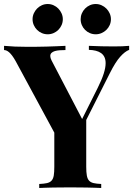

<svg xmlns="http://www.w3.org/2000/svg" viewBox="-27 -937 669 957"><path d="M210.9 -766.1Q195.3 -766.1 181.6 -772Q168 -777.8 157.7 -788.1Q147.5 -798.3 141.4 -812Q135.3 -825.7 135.3 -841.3Q135.3 -856.4 141.4 -870.1Q147.5 -883.8 157.7 -894.3Q168 -904.8 181.6 -910.9Q195.3 -917 210.9 -917Q226.1 -917 239.7 -910.9Q253.4 -904.8 263.7 -894.3Q273.9 -883.8 280 -870.1Q286.1 -856.4 286.1 -841.3Q286.1 -825.7 280 -812Q273.9 -798.3 263.7 -788.1Q253.4 -777.8 239.7 -772Q226.1 -766.1 210.9 -766.1ZM450.2 -766.1Q434.6 -766.1 420.9 -772Q407.2 -777.8 397 -788.1Q386.7 -798.3 380.9 -812Q375 -825.7 375 -841.3Q375 -856.4 380.9 -870.1Q386.7 -883.8 397 -894.3Q407.2 -904.8 420.9 -910.9Q434.6 -917 450.2 -917Q465.3 -917 479 -910.9Q492.7 -904.8 503.2 -894.3Q513.7 -883.8 519.8 -870.1Q525.9 -856.4 525.9 -841.3Q525.9 -825.7 519.8 -812Q513.7 -798.3 503.2 -788.1Q492.7 -777.8 479 -772Q465.3 -766.1 450.2 -766.1ZM540.5 -705.6Q562.5 -705.6 582 -706.3Q601.6 -707 616.7 -708.5V-688.5Q595.2 -680.2 571.8 -653.8Q548.3 -627.4 521 -573.2L402.8 -338.9V-106Q402.8 -78.6 405.8 -62.3Q408.7 -45.9 416.7 -36.9Q424.8 -27.8 439.5 -24.4Q454.1 -21 477.5 -20V0Q464.4 -0.5 446.3 -1.2Q428.2 -2 408 -2.2Q387.7 -2.4 366.2 -2.7Q344.7 -2.9 323.7 -2.9Q300.8 -2.9 278.1 -2.7Q255.4 -2.4 235.1 -2.2Q214.8 -2 197.8 -1.2Q180.7 -0.5 168.5 0V-20Q192.4 -21 207.3 -24.4Q222.2 -27.8 230.2 -36.9Q238.3 -45.9 241 -62.3Q243.7 -78.6 243.7 -106V-275.9L51.3 -631.8Q42 -648.4 33.9 -659.2Q25.9 -669.9 18.6 -676.3Q11.2 -682.6 4.9 -685.1Q-1.5 -687.5 -6.8 -687.5V-708.5Q19.5 -706.1 48.1 -704.8Q76.7 -703.6 111.3 -703.6Q133.3 -703.6 157.5 -703.9Q181.6 -704.1 206.1 -704.8Q230.5 -705.6 254.2 -706.5Q277.8 -707.5 299.3 -708.5V-687.5Q284.2 -687.5 270.5 -686.5Q256.8 -685.5 246.3 -682.4Q235.8 -679.2 229.7 -673.3Q223.6 -667.5 223.6 -657.7Q223.6 -648.4 230 -635.7L382.3 -343.8L460 -499Q480.5 -540 490 -570.1Q499.5 -600.1 499.5 -622.1Q499.5 -639.6 493.7 -652.1Q487.8 -664.6 476.8 -672.4Q465.8 -680.2 450.4 -684.1Q435.1 -688 416 -688.5V-708.5Q450.2 -707 479.7 -706.3Q509.3 -705.6 540.5 -705.6Z"/></svg>

Font: SVN-Playfair Display
Style: Bold
Weight: 700
Designer: Claus Eggers Sørensen
Foundry: Claus Eggers Sørensen
Version: Version 1.004;PS 001.004;hotconv 1.0.70;makeotf.lib2.5.58329